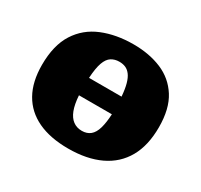

<svg xmlns="http://www.w3.org/2000/svg" viewBox="-120 -683 887 849"><g transform="rotate(30 323.5 -258.0)"><path d="M316 14Q224 14 160.5 -16Q97 -46 64 -104.5Q31 -163 31 -249Q31 -349 70.5 -411Q110 -473 179.5 -501.5Q249 -530 337 -530Q418 -530 481 -503.5Q544 -477 580.5 -419.5Q617 -362 617 -268Q617 -175 581.5 -112.5Q546 -50 478.5 -18Q411 14 316 14ZM329 -84Q355 -84 372 -98Q389 -112 397.5 -141.5Q406 -171 408 -214H240Q243 -169 254 -140.5Q265 -112 284 -98Q303 -84 329 -84ZM240 -303H406Q403 -341 396 -366Q389 -391 378 -405.5Q367 -420 353 -426Q339 -432 321 -432Q298 -432 280.5 -421Q263 -410 253 -382Q243 -354 240 -303Z"/></g></svg>

Font: Literata 18pt ExtraBold
Style: Regular
Weight: 800
Designer: Latin by Veronika Burian and Jose Scaglione. Greek by Irene Vlachou. Cyrillic by Vera Evstafieva.
Foundry: TypeTogether
Version: Version 3.103;gftools[0.9.29]